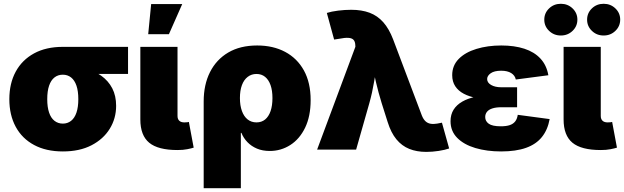

<svg xmlns="http://www.w3.org/2000/svg" viewBox="-20 -790 3295 1014"><path d="M312 9.8Q223.6 9.8 160.2 -24.2Q96.7 -58.1 63 -120.4Q29.3 -182.6 29.3 -266.1Q29.3 -349.6 63 -411.6Q96.7 -473.6 159.9 -508.1Q223.1 -542.5 311.5 -542.5H656.2V-399.4H418.5L311.5 -395.5Q286.1 -395.5 267.6 -380.9Q249 -366.2 239.3 -337.6Q229.5 -309.1 229.5 -266.1Q229.5 -224.1 239.3 -195.3Q249 -166.5 267.8 -151.9Q286.6 -137.2 312 -137.2Q336.9 -137.2 355.5 -151.9Q374 -166.5 383.8 -195.3Q393.6 -224.1 393.6 -266.1Q393.6 -309.1 383.8 -337.6Q374 -366.2 355.5 -380.9Q336.9 -395.5 312 -395.5V-443.8Q374 -443.8 425.5 -430.4Q477.1 -417 514.6 -390.1Q552.2 -363.3 572.8 -323.7Q593.3 -284.2 593.3 -231Q593.3 -164.6 559.6 -109.9Q525.9 -55.2 463.1 -22.7Q400.4 9.8 312 9.8Z M917.5 2.4Q814.9 2.4 768.1 -36.1Q721.2 -74.7 721.2 -159.2V-542.5H917.5V-177.7Q917.5 -161.1 926.8 -152.3Q936 -143.6 953.6 -143.6Q962.9 -143.6 968.5 -144.3Q974.1 -145 977.5 -146L1002.9 -10.3Q990.7 -6.3 969 -2Q947.3 2.4 917.5 2.4ZM762.7 -609.4 778.3 -768.6H942.4L872.1 -609.4Z M1055.7 204.1V-254.4Q1055.7 -342.8 1089.1 -409.2Q1122.6 -475.6 1185.5 -512.7Q1248.5 -549.8 1338.4 -549.8Q1422.4 -549.8 1485.8 -516.1Q1549.3 -482.4 1585 -418Q1620.6 -353.5 1620.6 -261.2Q1620.6 -176.3 1591.6 -116Q1562.5 -55.7 1513.2 -24.2Q1463.9 7.3 1404.8 7.3Q1366.7 7.3 1337.2 -5.1Q1307.6 -17.6 1286.9 -39.1Q1266.1 -60.5 1254.9 -88.4H1252V204.1ZM1334.5 -143.6Q1361.3 -143.6 1380.1 -158.9Q1398.9 -174.3 1408.9 -203.1Q1418.9 -231.9 1418.9 -272Q1418.9 -312 1408.9 -340.3Q1398.9 -368.7 1380.1 -384Q1361.3 -399.4 1334.5 -399.4Q1308.1 -399.4 1288.1 -384Q1268.1 -368.7 1257.6 -340.3Q1247.1 -312 1247.1 -272Q1247.1 -232.9 1257.6 -203.9Q1268.1 -174.8 1287.8 -159.2Q1307.6 -143.6 1334.5 -143.6Z M1654.8 0 1856.9 -543 1856.4 -552.7Q1855.5 -570.8 1846.9 -579.8Q1838.4 -588.9 1819.8 -590.1Q1801.3 -591.3 1770 -585L1744.6 -581.1L1706.1 -721.7Q1730.5 -729.5 1765.9 -733.9Q1801.3 -738.3 1835 -738.3Q1890.1 -738.3 1931.9 -722.7Q1973.6 -707 2004.2 -672.6Q2034.7 -638.2 2056.2 -582L2208 -179.7Q2215.8 -160.2 2227.1 -149.7Q2238.3 -139.2 2253.9 -136.5Q2269.5 -133.8 2288.6 -137.2L2314 -142.1L2352.1 -5.9Q2329.6 2 2296.4 7.1Q2263.2 12.2 2231 12.2Q2180.7 12.2 2141.4 -3.7Q2102.1 -19.5 2073.5 -54.2Q2044.9 -88.9 2027.3 -145.5L1995.6 -245.6Q1978.5 -300.8 1965.3 -357.4Q1952.1 -414.1 1939.5 -481H1977.5Q1964.8 -414.1 1955.6 -357.7Q1946.3 -301.3 1930.7 -245.6L1860.8 0Z M2626.5 9.8Q2550.8 9.8 2490.2 -8.3Q2429.7 -26.4 2394.5 -62Q2359.4 -97.7 2359.4 -149.9Q2359.4 -185.1 2375.5 -210.7Q2391.6 -236.3 2421.4 -253.4Q2451.2 -270.5 2492.4 -279.1Q2533.7 -287.6 2584 -287.6H2710.9V-223.6H2627.4Q2599.6 -223.6 2580.6 -217.5Q2561.5 -211.4 2552 -199.7Q2542.5 -188 2542.5 -171.9Q2542.5 -149.9 2561.3 -136.5Q2580.1 -123 2625 -123Q2654.3 -123 2672.6 -129.4Q2690.9 -135.7 2701.2 -149.2Q2711.4 -162.6 2714.4 -183.6L2882.8 -161.1Q2872.6 -104.5 2842 -66.4Q2811.5 -28.3 2758.3 -9.3Q2705.1 9.8 2626.5 9.8ZM2585 -265.1Q2538.1 -265.1 2498.5 -272.2Q2459 -279.3 2429.7 -294.7Q2400.4 -310.1 2384.3 -334.5Q2368.2 -358.9 2368.2 -393.1Q2368.2 -443.8 2402.6 -478.8Q2437 -513.7 2496.1 -531.7Q2555.2 -549.8 2627.4 -549.8Q2696.8 -549.8 2749.3 -532.7Q2801.8 -515.6 2834.2 -480.7Q2866.7 -445.8 2876 -392.6L2704.1 -370.1Q2699.7 -391.6 2679.7 -404.1Q2659.7 -416.5 2627 -416.5Q2590.3 -416.5 2571.5 -403.1Q2552.7 -389.6 2552.7 -372.6Q2552.7 -353.5 2573.7 -341.3Q2594.7 -329.1 2627.4 -329.1H2710.9V-265.1Z M3152.8 2.4Q3050.3 2.4 3003.4 -36.1Q2956.5 -74.7 2956.5 -159.2V-542.5H3152.8V-177.7Q3152.8 -161.1 3162.1 -152.3Q3171.4 -143.6 3189 -143.6Q3198.2 -143.6 3203.9 -144.3Q3209.5 -145 3212.9 -146L3238.3 -10.3Q3226.1 -6.3 3204.3 -2Q3182.6 2.4 3152.8 2.4ZM3168 -602.5Q3131.3 -602.5 3106 -627Q3080.6 -651.4 3080.6 -686Q3080.6 -721.2 3106 -745.6Q3131.3 -770 3168 -770Q3204.6 -770 3230 -745.6Q3255.4 -721.2 3255.4 -686.5Q3255.4 -651.4 3230 -627Q3204.6 -602.5 3168 -602.5ZM2941.9 -602.5Q2905.3 -602.5 2879.9 -627Q2854.5 -651.4 2854.5 -686Q2854.5 -721.2 2879.9 -745.6Q2905.3 -770 2941.9 -770Q2978.5 -770 3003.9 -745.6Q3029.3 -721.2 3029.3 -686.5Q3029.3 -651.4 3003.9 -627Q2978.5 -602.5 2941.9 -602.5Z"/></svg>

Font: Inter 16pt Black
Style: Regular
Weight: 900
Version: Version 4.001;git-66647c0bb